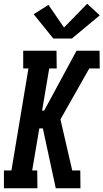

<svg xmlns="http://www.w3.org/2000/svg" viewBox="-20 -1006 553 1026"><path d="M1 0V-95H41L132 -640H104V-735H282L283 -640H243L205 -415H216L389 -735H512L513 -640H457L303 -368L366 -95H409L410 0H278L209 -320H190L152 -95H179L180 0ZM265 -800 160 -930 239 -980 322 -859 446 -986 513 -924 364 -800Z"/></svg>

Font: Iosevka QP
Style: Bold Italic
Weight: 700
Italic angle: -9°
Designer: Belleve Invis
Foundry: Belleve Invis
Version: Version 20.0.0; ttfautohint (v1.8.4)